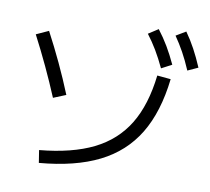

<svg xmlns="http://www.w3.org/2000/svg" viewBox="-88 -916 1113 1020"><g transform="rotate(10 469.0 -406.5)"><path d="M464.8 -135.7C388.7 -98 292 -73.6 174.8 -62.5L185.5 4.9C314.5 -6.2 421.5 -33 506.8 -75.7C592.1 -118.3 658.5 -178.9 706.1 -257.3C753.6 -335.8 784.2 -434.9 797.9 -554.7L724.6 -561.5C712.2 -454.1 684.9 -365.7 642.6 -296.4C600.3 -227.1 541 -173.5 464.8 -135.7ZM50.8 -665C105.5 -560.2 154.9 -454.8 199.2 -348.6L266.6 -376C244.5 -430.7 220.9 -484.7 195.8 -538.1C170.7 -591.5 144.5 -643.9 117.2 -695.3ZM689 -694.3C704.9 -667.6 721 -637 737.3 -602.5L793 -631.8C777.3 -665.7 761.2 -696.6 744.6 -724.6C728 -752.6 709.6 -779.6 689.5 -805.7L636.7 -771.5C655.6 -746.7 673 -721 689 -694.3ZM832 -708.5C847 -681.5 862 -650.4 877 -615.2L932.6 -640.6C917.6 -675.8 902.5 -707.5 887.2 -735.8C871.9 -764.2 854.8 -791.7 835.9 -818.4L783.2 -787.1C800.8 -761.7 817.1 -735.5 832 -708.5Z"/></g></svg>

Font: Pretendard Variable
Style: Regular
Weight: 400
Designer: Base glyphs from Inter by Rasmus Andersson; Hangeul glyphs from Noto Sans CJK(Source Han Sans) by Jang Soo-young and Kan
Foundry: Kil Hyung-jin
Version: Version 1.309;Glyphs 3.2 (3225)